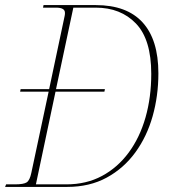

<svg xmlns="http://www.w3.org/2000/svg" viewBox="-31 -734 670 754"><path d="M-11 0 -7 -10H28Q62 -10 74 -18Q86 -26 92 -55L160 -374H48L50 -384H162L223 -672Q224 -676 224 -679Q224 -682 224 -684Q224 -704 189 -704H138L140 -714H345Q467 -714 529 -646Q591 -578 591 -446Q591 -358 568.5 -278Q546 -198 500.5 -135.5Q455 -73 388 -36.5Q321 0 233 0ZM230 -10Q308 -10 369.5 -43Q431 -76 474.5 -135Q518 -194 540.5 -273Q563 -352 563 -444Q563 -579 503 -641.5Q443 -704 345 -704H257L189 -384H381L379 -374H187L110 -10Z"/></svg>

Font: Noto Serif Display SemiCondensed Thin
Style: Italic
Weight: 100
Width: 4
Italic angle: -12°
Designer: Monotype Design Team
Foundry: Monotype Imaging Inc.
Version: Version 2.009